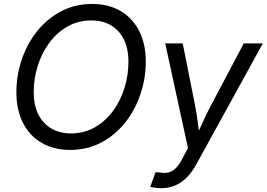

<svg xmlns="http://www.w3.org/2000/svg" viewBox="-20 -758 1367 984"><path d="M339.4 10.3Q255.9 10.3 193.8 -25.6Q131.8 -61.5 97.9 -127.9Q64 -194.3 64 -285.2Q64 -371.1 91.3 -452.1Q118.7 -533.2 169.9 -597.7Q221.2 -662.1 293 -700Q364.7 -737.8 452.6 -737.8Q536.1 -737.8 597.7 -701.7Q659.2 -665.5 693.1 -599.4Q727.1 -533.2 727.1 -442.4Q727.1 -356 699.7 -274.9Q672.4 -193.8 621.1 -129.4Q569.8 -64.9 498.3 -27.3Q426.8 10.3 339.4 10.3ZM342.8 -74.2Q411.1 -74.2 465.8 -105.5Q520.5 -136.7 559.1 -189.2Q597.7 -241.7 617.9 -307.1Q638.2 -372.6 638.2 -440.9Q638.2 -510.3 614 -557.6Q589.8 -605 547.1 -629.2Q504.4 -653.3 449.2 -653.3Q380.4 -653.3 325.7 -622.1Q271 -590.8 232.4 -538.1Q193.8 -485.4 173.3 -420.2Q152.8 -355 152.8 -286.6Q152.8 -217.3 177.2 -170.2Q201.7 -123 244.6 -98.6Q287.6 -74.2 342.8 -74.2ZM750 199.7 777.3 124.5 799.8 126Q823.2 130.4 842.8 126Q862.3 121.6 880.1 104.7Q897.9 87.9 914.6 55.2L943.4 0.5L826.7 -535.6H916.5L979 -221.2Q988.3 -175.3 993.7 -129.4Q999 -83.5 1005.4 -40H976.6Q997.6 -83.5 1018.1 -129.4Q1038.6 -175.3 1063 -221.2L1229.5 -535.6H1327.1L984.9 86.4Q962.9 126 935.8 152.8Q908.7 179.7 876.7 193.1Q844.7 206.5 808.1 206.5Q789.6 206.5 774.2 204.3Q758.8 202.1 750 199.7Z"/></svg>

Font: Inter 20pt
Style: Italic
Weight: 400
Italic angle: -9.3988°
Version: Version 4.001;git-66647c0bb